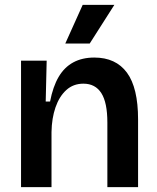

<svg xmlns="http://www.w3.org/2000/svg" viewBox="-20 -774 650 794"><path d="M67 0V-313V-523H173L169 -354H187Q199 -416 222.5 -456Q246 -496 283 -516Q320 -536 370 -536Q459 -536 505 -473.5Q551 -411 551 -280V0H424V-267Q424 -350 399 -389Q374 -428 325 -428Q283 -428 254 -401.5Q225 -375 209.5 -330Q194 -285 193 -228V0ZM351 -594H250L322 -754H453Z"/></svg>

Font: Bricolage Grotesque 24pt SemiBold
Style: Regular
Weight: 600
Designer: Mathieu Triay
Foundry: Atelier Triay
Version: Version 1.001;gftools[0.9.33.dev8+g029e19f]